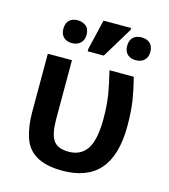

<svg xmlns="http://www.w3.org/2000/svg" viewBox="-115 -868 853 968"><g transform="rotate(15 311.0 -383.5)"><path d="M352.1 -606 449.2 -766.1V-775.9H305.2L268.1 -619.1V-606ZM180.2 -625C211.9 -625 241.2 -643.6 241.2 -684.1C241.2 -705.1 234.9 -720.7 222.7 -730C210.4 -739.3 196.3 -744.1 180.2 -744.1C146.5 -744.1 120.1 -726.6 120.1 -684.1C120.1 -643.6 146.5 -625 180.2 -625ZM513.2 -625C546.4 -625 574.2 -643.6 574.2 -684.1C574.2 -726.6 546.4 -744.1 513.2 -744.1C479.5 -744.1 453.1 -726.6 453.1 -684.1C453.1 -643.6 479.5 -625 513.2 -625ZM299.8 8.8C469.2 8.8 559.1 -86.4 559.1 -293.9C559.1 -342.3 556.2 -385.3 550.8 -422.9C544.9 -460.4 536.6 -500 525.9 -542H398.9C409.7 -499.5 418 -459.5 424.3 -421.9C430.2 -384.3 433.1 -342.8 433.1 -297.9C433.1 -224.6 422.4 -171.9 401.4 -140.1C379.9 -107.9 348.1 -91.8 306.2 -91.8C266.6 -91.8 239.7 -103 225.1 -125C210.4 -147 203.1 -183.6 203.1 -234.9V-542H77.1V-236.8C77.1 -189 83 -146.5 94.7 -109.9C117.7 -35.6 178.7 8.8 299.8 8.8Z"/></g></svg>

Font: Noto Reveo Sans
Style: Regular
Weight: 600
Designer: Monotype Design Team
Foundry: Monotype Imaging Inc.
Version: Version 2.007